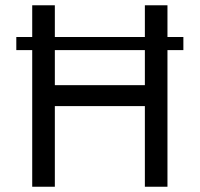

<svg xmlns="http://www.w3.org/2000/svg" viewBox="-20 -710 759 730"><path d="M677.2 -569.3V-519.5H616.7V0H530.8V-306.6H188.5V0H102.5V-519.5H42V-569.3H102.5V-689.9H188.5V-569.3H530.8V-689.9H616.7V-569.3ZM530.8 -386.2V-519.5H188.5V-386.2Z"/></svg>

Font: HK Grotesk Medium Legacy
Style: Regular
Weight: 500
Designer: Alfredo Marco Pradil
Foundry: Hanken Design Co.
Version: Version 2.022;PS 002.022;hotconv 1.0.88;makeotf.lib2.5.64775